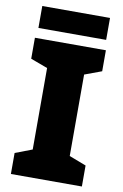

<svg xmlns="http://www.w3.org/2000/svg" viewBox="-96 -937 633 991"><g transform="rotate(10 220.0 -441.0)"><path d="M398 -882H43V-767H398ZM406 0V-110L317 -144V-571L406 -604V-714H34V-604L123 -571V-144L34 -110V0Z"/></g></svg>

Font: Noto Sans Lao Looped Black
Style: Regular
Weight: 900
Designer: Mark Frömberg, Ben Mitchell
Foundry: The Fontpad Ltd
Version: Version 1.002